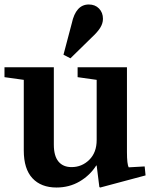

<svg xmlns="http://www.w3.org/2000/svg" viewBox="-22 -826 669 856"><path d="M409 -470 324 -482V-526H544V-148Q544 -93 552 -80L623 -84L627 -44L425 10L421 8L409 -88H407Q379 -44 333 -17Q287 10 230 10Q161 10 122.5 -31.5Q84 -73 84 -155V-470L-2 -482V-526H218V-181Q218 -131 238.5 -106Q259 -81 297 -81Q343 -81 376 -113.5Q409 -146 409 -202ZM292 -566 261 -582 298 -722Q316 -806 374 -806Q402 -806 419.5 -788Q437 -770 437 -742Q437 -722 425 -702.5Q413 -683 388 -660Z"/></svg>

Font: Minipax
Style: Bold
Weight: 600
Designer: Raphaël Ronot, Igor Stepanchenko (Cyrillic)
Foundry: steppetype
Version: Version 1.002